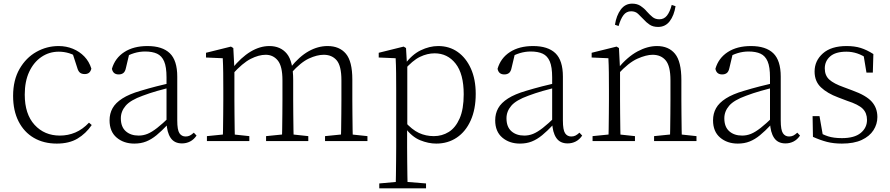

<svg xmlns="http://www.w3.org/2000/svg" viewBox="-20 -775 4892 1055"><path d="M292 14Q220 14 166 -17.5Q112 -49 82 -108Q52 -167 52 -248Q52 -335 87.5 -396.5Q123 -458 180 -490Q237 -522 302 -522Q344 -522 380.5 -507Q417 -492 443.5 -464.5Q470 -437 482 -398Q475 -368 446 -368Q428 -368 418.5 -376.5Q409 -385 404 -404L376 -490L419 -452Q388 -474 360 -482.5Q332 -491 303 -491Q250 -491 207.5 -462Q165 -433 140.5 -380.5Q116 -328 116 -255Q116 -148 170 -89Q224 -30 309 -30Q354 -30 394 -47Q434 -64 469 -101L484 -88Q452 -41 406 -13.5Q360 14 292 14Z M718 14Q660 14 621 -19Q582 -52 582 -114Q582 -151 598.5 -180.5Q615 -210 652.5 -234Q690 -258 752 -276Q795 -289 839.5 -300.5Q884 -312 924 -321V-297Q884 -287 842.5 -275Q801 -263 764 -249Q697 -225 670.5 -194Q644 -163 644 -125Q644 -78 671 -54Q698 -30 742 -30Q767 -30 790.5 -39.5Q814 -49 843.5 -72Q873 -95 913 -134L919 -89H900Q868 -55 840 -32Q812 -9 783 2.5Q754 14 718 14ZM980 13Q938 13 917.5 -17.5Q897 -48 895 -102V-106V-350Q895 -407 882 -437.5Q869 -468 843 -480Q817 -492 777 -492Q747 -492 717 -483Q687 -474 655 -454L691 -482L672 -402Q668 -382 658 -374Q648 -366 632 -366Q601 -366 595 -397Q612 -456 663 -489Q714 -522 790 -522Q872 -522 913 -482.5Q954 -443 954 -354V-113Q954 -61 966 -43Q978 -25 1000 -25Q1013 -25 1023 -30Q1033 -35 1045 -46L1060 -30Q1045 -8 1024.5 2.5Q1004 13 980 13Z M1117 0V-27L1227 -38H1247L1350 -27V0ZM1204 0Q1205 -24 1205.5 -64.5Q1206 -105 1206.5 -149Q1207 -193 1207 -226V-282Q1207 -333 1206.5 -375.5Q1206 -418 1204 -455L1112 -459V-485L1249 -519L1262 -511L1268 -396V-393V-226Q1268 -193 1268.5 -149Q1269 -105 1269.5 -64.5Q1270 -24 1271 0ZM1442 0V-27L1551 -38H1572L1674 -27V0ZM1529 0Q1530 -24 1530.5 -64Q1531 -104 1531.5 -148Q1532 -192 1532 -226V-334Q1532 -411 1506.5 -442.5Q1481 -474 1440 -474Q1402 -474 1357.5 -451.5Q1313 -429 1257 -367L1246 -398H1255Q1305 -460 1356.5 -491Q1408 -522 1460 -522Q1522 -522 1556.5 -479.5Q1591 -437 1591 -335V-226Q1591 -192 1591.5 -148Q1592 -104 1592.5 -64Q1593 -24 1594 0ZM1766 0V-27L1875 -38H1895L1999 -27V0ZM1852 0Q1854 -24 1854.5 -64Q1855 -104 1855.5 -148Q1856 -192 1856 -226V-334Q1856 -413 1830 -443.5Q1804 -474 1759 -474Q1722 -474 1677.5 -453.5Q1633 -433 1580 -374L1568 -404H1576Q1625 -465 1676 -493.5Q1727 -522 1780 -522Q1845 -522 1880.5 -480Q1916 -438 1916 -338V-226Q1916 -192 1916.5 -148Q1917 -104 1917.5 -64Q1918 -24 1919 0Z M2064 260V233L2176 223H2197L2321 233V260ZM2154 260Q2155 229 2155.5 189.5Q2156 150 2156.5 108.5Q2157 67 2157 32V-278Q2157 -330 2156.5 -374Q2156 -418 2154 -455L2061 -459V-485L2198 -519L2211 -511L2216 -425L2218 -420V-80L2217 -71V32Q2217 66 2217.5 107.5Q2218 149 2218.5 189Q2219 229 2220 260ZM2377 14Q2334 14 2288.5 -4.5Q2243 -23 2204 -75H2191L2203 -108Q2244 -62 2282 -44.5Q2320 -27 2364 -27Q2409 -27 2446 -50Q2483 -73 2505.5 -124Q2528 -175 2528 -257Q2528 -369 2483.5 -425.5Q2439 -482 2368 -482Q2328 -482 2287.5 -462.5Q2247 -443 2200 -389L2191 -420H2203Q2243 -475 2291.5 -498.5Q2340 -522 2388 -522Q2449 -522 2495 -489.5Q2541 -457 2567.5 -398Q2594 -339 2594 -259Q2594 -175 2566.5 -113.5Q2539 -52 2490 -19Q2441 14 2377 14Z M2837 14Q2779 14 2740 -19Q2701 -52 2701 -114Q2701 -151 2717.5 -180.5Q2734 -210 2771.5 -234Q2809 -258 2871 -276Q2914 -289 2958.5 -300.5Q3003 -312 3043 -321V-297Q3003 -287 2961.5 -275Q2920 -263 2883 -249Q2816 -225 2789.5 -194Q2763 -163 2763 -125Q2763 -78 2790 -54Q2817 -30 2861 -30Q2886 -30 2909.5 -39.5Q2933 -49 2962.5 -72Q2992 -95 3032 -134L3038 -89H3019Q2987 -55 2959 -32Q2931 -9 2902 2.5Q2873 14 2837 14ZM3099 13Q3057 13 3036.5 -17.5Q3016 -48 3014 -102V-106V-350Q3014 -407 3001 -437.5Q2988 -468 2962 -480Q2936 -492 2896 -492Q2866 -492 2836 -483Q2806 -474 2774 -454L2810 -482L2791 -402Q2787 -382 2777 -374Q2767 -366 2751 -366Q2720 -366 2714 -397Q2731 -456 2782 -489Q2833 -522 2909 -522Q2991 -522 3032 -482.5Q3073 -443 3073 -354V-113Q3073 -61 3085 -43Q3097 -25 3119 -25Q3132 -25 3142 -30Q3152 -35 3164 -46L3179 -30Q3164 -8 3143.5 2.5Q3123 13 3099 13Z M3236 0V-27L3346 -38H3366L3469 -27V0ZM3323 0Q3324 -24 3324.5 -64.5Q3325 -105 3325.5 -149Q3326 -193 3326 -226V-281Q3326 -333 3325.5 -375.5Q3325 -418 3323 -455L3231 -459V-485L3368 -519L3381 -511L3387 -393V-392V-226Q3387 -193 3387.5 -149Q3388 -105 3388.5 -64.5Q3389 -24 3390 0ZM3574 0V-27L3683 -38H3704L3807 -27V0ZM3661 0Q3662 -24 3662.5 -64Q3663 -104 3663.5 -148Q3664 -192 3664 -226V-334Q3664 -412 3638 -443Q3612 -474 3566 -474Q3531 -474 3482.5 -452.5Q3434 -431 3376 -368L3366 -398H3374Q3428 -463 3483 -492.5Q3538 -522 3590 -522Q3654 -522 3689 -479.5Q3724 -437 3724 -335V-226Q3724 -192 3724.5 -148Q3725 -104 3725.5 -64Q3726 -24 3727 0ZM3359 -639Q3367 -690 3391 -722.5Q3415 -755 3454 -755Q3481 -755 3500.5 -742Q3520 -729 3534 -712Q3551 -693 3566 -681Q3581 -669 3603 -669Q3629 -669 3645 -689.5Q3661 -710 3671 -748L3692 -741Q3684 -690 3660 -658.5Q3636 -627 3596 -627Q3568 -627 3549.5 -639.5Q3531 -652 3517 -668Q3501 -685 3486 -699Q3471 -713 3448 -713Q3422 -713 3406 -692Q3390 -671 3379 -632Z M4034 14Q3976 14 3937 -19Q3898 -52 3898 -114Q3898 -151 3914.5 -180.5Q3931 -210 3968.5 -234Q4006 -258 4068 -276Q4111 -289 4155.5 -300.5Q4200 -312 4240 -321V-297Q4200 -287 4158.5 -275Q4117 -263 4080 -249Q4013 -225 3986.5 -194Q3960 -163 3960 -125Q3960 -78 3987 -54Q4014 -30 4058 -30Q4083 -30 4106.5 -39.5Q4130 -49 4159.5 -72Q4189 -95 4229 -134L4235 -89H4216Q4184 -55 4156 -32Q4128 -9 4099 2.5Q4070 14 4034 14ZM4296 13Q4254 13 4233.5 -17.5Q4213 -48 4211 -102V-106V-350Q4211 -407 4198 -437.5Q4185 -468 4159 -480Q4133 -492 4093 -492Q4063 -492 4033 -483Q4003 -474 3971 -454L4007 -482L3988 -402Q3984 -382 3974 -374Q3964 -366 3948 -366Q3917 -366 3911 -397Q3928 -456 3979 -489Q4030 -522 4106 -522Q4188 -522 4229 -482.5Q4270 -443 4270 -354V-113Q4270 -61 4282 -43Q4294 -25 4316 -25Q4329 -25 4339 -30Q4349 -35 4361 -46L4376 -30Q4361 -8 4340.5 2.5Q4320 13 4296 13Z M4606 14Q4560 14 4523.5 4.5Q4487 -5 4447 -23L4445 -137H4483L4504 -17L4472 -18V-54Q4499 -36 4530 -26Q4561 -16 4606 -16Q4675 -16 4709.5 -44.5Q4744 -73 4744 -116Q4744 -154 4720.5 -177.5Q4697 -201 4635 -221L4585 -240Q4526 -262 4491 -295Q4456 -328 4456 -382Q4456 -441 4501.5 -481.5Q4547 -522 4632 -522Q4676 -522 4709.5 -511.5Q4743 -501 4779 -478L4776 -376H4741L4723 -485L4750 -483V-450Q4719 -472 4690 -481.5Q4661 -491 4631 -491Q4571 -491 4541.5 -465Q4512 -439 4512 -399Q4512 -360 4537 -337.5Q4562 -315 4616 -296L4664 -278Q4739 -251 4770 -216.5Q4801 -182 4801 -132Q4801 -93 4779.5 -59.5Q4758 -26 4715 -6Q4672 14 4606 14Z"/></svg>

Font: Noto Serif SC ExtraLight
Style: Regular
Weight: 200
Designer: Ryoko NISHIZUKA 西塚涼子 (kana & ideographs); Frank Grießhammer (Latin, Greek & Cyrillic); Wenlong ZHANG 张文龙 (bopomofo); San
Foundry: Adobe
Version: Version 2.002-H1;hotconv 1.1.0;makeotfexe 2.6.0